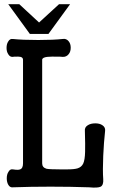

<svg xmlns="http://www.w3.org/2000/svg" viewBox="-20 -877 540 900"><path d="M87.9 -596.7V-111.3Q87.9 -87.9 74.2 -83Q65.4 -79.1 41 -83Q27.3 -85.9 19.5 -71.3Q11.7 -59.6 11.7 -41Q11.7 -22.5 19.5 -9.8Q27.3 2.9 41 1Q123 -2 216.8 -2Q311.5 -2 397.5 1Q438.5 4.9 452.1 -2Q465.8 -9.8 463.9 -37.1Q460.9 -78.1 463.9 -146.5Q466.8 -210.9 472.7 -263.7Q474.6 -280.3 460 -290Q447.3 -298.8 426.8 -298.8Q405.3 -298.8 391.6 -290Q376 -280.3 377.9 -263.7Q379.9 -194.3 378.9 -165Q377.9 -127 370.1 -110.4Q362.3 -93.8 343.8 -87.9Q328.1 -83 293.9 -83H263.7Q212.9 -83 198.2 -85.9Q177.7 -91.8 177.7 -111.3V-596.7Q177.7 -607.4 201.2 -610.4Q216.8 -612.3 261.7 -611.3L273.4 -610.4Q291 -609.4 301.8 -623Q311.5 -634.8 311.5 -653.3Q311.5 -671.9 301.8 -683.6Q291 -697.3 273.4 -694.3Q230.5 -689.5 159.2 -689.5Q85 -689.5 40 -694.3Q26.4 -696.3 18.6 -682.6Q10.7 -670.9 10.7 -652.3Q10.7 -634.8 18.6 -623Q26.4 -609.4 40 -610.4L45.9 -611.3Q69.3 -612.3 76.2 -610.4Q87.9 -607.4 87.9 -596.7ZM70.3 -857.4H18.6L120.1 -717.8H207L308.6 -857.4H256.8L163.1 -771.5Z"/></svg>

Font: GungsuhChe
Style: Regular
Weight: 400
Monospace: yes
Version: Version 2.21